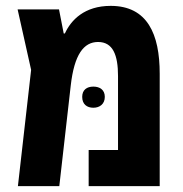

<svg xmlns="http://www.w3.org/2000/svg" viewBox="-20 -634 623 654"><path d="M357 -614C268 -614 222 -566 201 -520H197L181 -602H40L86 -396L41 0H182L221 -343C233 -448 265 -491 314 -491C365 -491 382 -446 382 -375V-123H282V0H524V-383C524 -518 482 -614 357 -614ZM260 -304C260 -279 276 -267 298 -267C320 -267 337 -280 337 -304C337 -328 320 -339 298 -339C276 -339 260 -328 260 -304Z"/></svg>

Font: Noto Sans Hebrew Condensed
Style: Bold
Weight: 700
Width: 3
Designer: Monotype Design Team
Foundry: Monotype Imaging Inc.
Version: Version 2.004